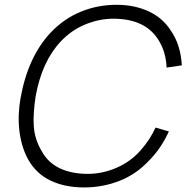

<svg xmlns="http://www.w3.org/2000/svg" viewBox="-20 -786 798 821"><path d="M702 -224Q668 -148.5 611.5 -93.5Q558.5 -38.5 488 -11.5Q417.5 15.5 339.5 15.5Q258 15.5 196.8 -13.5Q135.5 -42.5 101 -103Q86 -130 76.5 -161.2Q67 -192.5 63 -226.2Q59 -260 60.2 -295Q61.5 -330 67.5 -364.5Q99 -543 197 -647Q253 -706 325.2 -735.8Q397.5 -765.5 478 -765.5Q555 -765.5 615.5 -737.5Q676 -709.5 710.5 -655Q752.5 -595 757.5 -506.5L692.5 -497Q689.5 -561 661.5 -608.5Q606 -706 464.5 -706Q403.5 -706 343.5 -681Q313.5 -668.5 288.2 -650.8Q263 -633 240.5 -609.5Q159.5 -524 132.5 -375Q127 -339 124.8 -306.8Q122.5 -274.5 124.5 -246Q128.5 -189 158.5 -139.5Q185.5 -90 236.2 -66.2Q287 -42.5 355 -42.5Q417.5 -42.5 477 -68Q536.5 -93.5 579 -140.5Q621.5 -188 645 -240.5Z"/></svg>

Font: Russisch Sans Light
Style: Italic
Weight: 300
Italic angle: -10°
Designer: Michael Sharanda (font) & Cristiano Sobral (main changes)
Foundry: Michael Sharanda
Version: Version 2.00;September 8, 2020;FontCreator 13.0.0.2681 64-bi